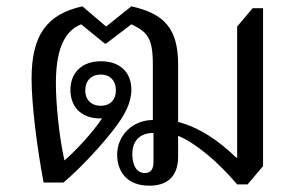

<svg xmlns="http://www.w3.org/2000/svg" viewBox="-20 -578 953 608"><path d="M780 -552 731 -494V-79H728C670 -135 611 -174 544 -192V-374C544 -490 498 -535 396 -558L316 -494L241 -558C129 -533 80 -468 80 -329C80 -247 97 -112 118 0H181C239 -49 307 -124 344 -173C374 -213 396 -251 396 -294C396 -349 360 -384 300 -384C238 -384 203 -347 203 -293C203 -243 234 -203 297 -203H303C273 -157 213 -94 184 -70C168 -141 157 -246 157 -314C157 -402 175 -477 237 -501L312 -440H316L396 -501C446 -477 464 -459 464 -374V-198C402 -198 351 -151 351 -88C351 -37 380 10 453 10C501 10 544 -11 544 -82V-148C600 -125 672 -64 731 6H764L813 -52V-552ZM250 -292C250 -323 270 -342 299 -342C328 -342 347 -323 347 -292C347 -261 328 -243 299 -243C270 -243 250 -261 250 -292ZM466 -63C466 -44 458 -30 439 -30C413 -30 399 -54 399 -90C399 -130 421 -157 466 -157Z"/></svg>

Font: Noto Serif Thai
Style: Regular
Weight: 400
Designer: Monotype Design Team
Foundry: Monotype Imaging Inc.
Version: Version 1.901